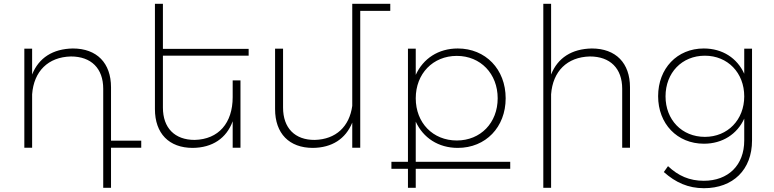

<svg xmlns="http://www.w3.org/2000/svg" viewBox="-20 -777 4073 1010"><path d="M723 -37H564V-318C564 -445 490 -522 363 -522C258 -520 184 -473 149 -385V-521H108V0H149V-281C158 -402 233 -477 353 -480C460 -480 523 -417 523 -310V211H564V0H723Z M1288 -484V-520H837V-757H795V-203C795 -75 869 1 994 1C1097 0 1171 -49 1204 -139V0H1245V-354H1204V-266C1204 -130 1130 -44 1004 -41C899 -41 837 -104 837 -211V-484Z M2033 -757H1833V-220C1818 -111 1747 -44 1636 -41C1531 -40 1469 -104 1469 -211V-521H1427V-203C1427 -75 1501 1 1626 1C1726 0 1798 -46 1833 -132V0H1875V-720H2033Z M2664 74H2167V-137C2206 -52 2286 1 2388 1C2535 1 2640 -108 2640 -260C2640 -413 2534 -522 2388 -522C2286 -522 2206 -469 2167 -383V-521H2126V74H2039V111H2126V211H2167V111H2664ZM2383 -483C2508 -483 2598 -389 2598 -260C2598 -131 2508 -38 2383 -38C2257 -38 2167 -131 2167 -260C2167 -389 2257 -483 2383 -483Z M3093 -522C2988 -520 2914 -473 2879 -385V-757H2838V211H2879V-281C2888 -402 2963 -477 3083 -480C3190 -480 3253 -417 3253 -310V0H3294V-318C3294 -445 3220 -522 3093 -522Z M3895 -521V-389C3858 -471 3781 -522 3682 -522C3542 -522 3442 -417 3442 -271C3442 -126 3542 -21 3683 -21C3781 -21 3858 -72 3895 -153V-38C3895 92 3811 174 3682 174C3607 174 3548 148 3494 97L3472 128C3534 183 3600 213 3683 213C3836 213 3936 116 3936 -38V-521ZM3688 -57C3567 -57 3481 -147 3481 -270C3481 -394 3567 -484 3688 -484C3808 -484 3895 -394 3895 -270C3895 -147 3808 -57 3688 -57Z"/></svg>

Font: Montserrat arm ExtraLight
Style: Regular
Weight: 275
Designer: Julieta Ulanovsky
Foundry: Julieta Ulanovsky
Version: Version 6.000;PS 006.000;hotconv 1.0.88;makeotf.lib2.5.64775